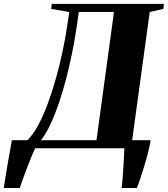

<svg xmlns="http://www.w3.org/2000/svg" viewBox="-78 -763 864 988"><path d="M-58.5 204.5Q-55.5 182.5 -50.2 150.2Q-45 118 -38.8 82.2Q-32.5 46.5 -26.8 13.8Q-21 -19 -17 -41.5H63Q92 -70 118.2 -118.2Q144.5 -166.5 167.5 -228.5Q190.5 -290.5 210 -360.2Q229.5 -430 244.8 -501.8Q260 -573.5 269.5 -641.5L278.5 -701L185 -717.5L188.5 -743H765L763 -717.5L692.5 -701L602 -41.5H697.5Q692 -10 682.5 27Q673 64 662.2 98.8Q651.5 133.5 642 161.8Q632.5 190 626.5 204.5H548Q550.5 183.5 552.8 156.2Q555 129 556.8 100.2Q558.5 71.5 559.8 45.2Q561 19 562 0H102.5Q93 20.5 82.5 46.5Q72 72.5 61.2 100.5Q50.5 128.5 40.8 155.2Q31 182 23.5 204.5ZM132.5 -41.5H418.5L508.5 -701.5H327.5L318.5 -638Q309 -569.5 294.8 -498.8Q280.5 -428 262.8 -359.2Q245 -290.5 224 -229.5Q203 -168.5 180 -120Q157 -71.5 132.5 -41.5Z"/></svg>

Font: Merriweather 120pt Black
Style: Italic
Weight: 900
Italic angle: -7.8°
Version: Version 2.101